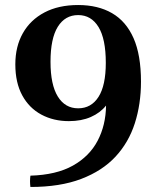

<svg xmlns="http://www.w3.org/2000/svg" viewBox="-20 -735 636 764"><path d="M541 -410Q541 -321 516.5 -244.5Q492 -168 439.5 -111.5Q387 -55 303 -23Q219 9 101 9Q98 -14 101 -36Q204 -39 270 -76Q336 -113 368.5 -175Q401 -237 402 -315Q379 -286 341.5 -269.5Q304 -253 254 -253Q193 -253 144.5 -279Q96 -305 68.5 -355.5Q41 -406 41 -479Q41 -550 71 -603Q101 -656 157 -685.5Q213 -715 291 -715Q370 -715 426 -682.5Q482 -650 511.5 -583Q541 -516 541 -410ZM401 -485Q401 -580 372 -627.5Q343 -675 291 -675Q239 -675 210 -628.5Q181 -582 181 -489Q181 -398 210 -351Q239 -304 291 -304Q343 -304 372 -349.5Q401 -395 401 -485Z"/></svg>

Font: Poltawski Nowy SemiBold
Style: Regular
Weight: 600
Version: Version 1.001;gftools[0.9.25]